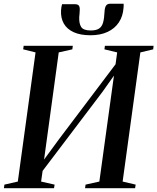

<svg xmlns="http://www.w3.org/2000/svg" viewBox="-32 -982 821 1002"><path d="M-11.5 0 -9 -18.5 61 -34.5 153.5 -708.5 89 -724.5 91.5 -743H348L345.5 -724.5L274.5 -708.5L192 -105.5L171 -112.5L275.5 -255L598.5 -683L566 -610L579.5 -708.5L513 -724.5L515.5 -743H769.5L767.5 -724.5L700.5 -708.5L608 -34.5L676 -18.5L673 0H412L414.5 -18.5L486.5 -34.5L567 -618.5L590 -626L503 -503L160 -50L197 -137L182.5 -34.5L253 -18.5L250 0ZM359.5 -960Q375.5 -960 380.5 -951.2Q385.5 -942.5 384 -926Q384 -917 383 -908.8Q382 -900.5 381.5 -893.5Q380 -859 391.8 -841Q403.5 -823 441.5 -823Q470 -823 485 -833Q500 -843 506 -864.5Q512 -886 513.5 -920Q514.5 -942 521.2 -952.2Q528 -962.5 542.5 -962.5H613Q613.5 -957.5 613.5 -952.2Q613.5 -947 612.5 -939.5Q609.5 -897.5 588.5 -865.5Q567.5 -833.5 530 -815.8Q492.5 -798 440 -798Q387.5 -798 352.5 -814Q317.5 -830 301 -859Q284.5 -888 286.5 -927.5Q287 -938 288.5 -945.5Q290 -953 292 -960Z"/></svg>

Font: Merriweather 144pt Medium
Style: Italic
Weight: 500
Italic angle: -7.8°
Version: Version 2.101